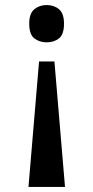

<svg xmlns="http://www.w3.org/2000/svg" viewBox="-20 -562 371 762"><path d="M196 -318 238 180H93L135 -318ZM165 -542Q194 -542 214 -525.5Q234 -509 234 -468Q234 -425 214 -409.5Q194 -394 165 -394Q137 -394 116.5 -409.5Q96 -425 96 -468Q96 -509 116.5 -525.5Q137 -542 165 -542Z"/></svg>

Font: Noto Serif Myanmar SemiCondensed SemiBold
Style: Regular
Weight: 600
Width: 4
Designer: Ben Mitchell and the Monotype Design Team
Foundry: Monotype Imaging Inc.
Version: Version 2.106; ttfautohint (v1.8.4.7-5d5b)